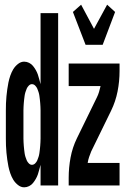

<svg xmlns="http://www.w3.org/2000/svg" viewBox="-20 -791 540 819"><path d="M83 8Q69 8 56.5 -2Q44 -12 36.5 -24.5Q29 -37 24 -51.5Q19 -66 16 -80.5Q13 -95 11 -110Q9 -125 7.5 -140Q6 -155 5.5 -170Q5 -185 5 -200V-320Q5 -335 5.5 -350Q6 -365 7.5 -380Q9 -395 11 -410Q13 -425 16 -439.5Q19 -454 24 -468.5Q29 -483 36.5 -495.5Q44 -508 56.5 -518Q69 -528 83 -528Q94 -528 104 -523Q114 -518 120.5 -510Q127 -502 132.5 -492.5Q138 -483 141.5 -473Q145 -463 147.5 -452.5Q150 -442 153 -432V-735H228V0H153V-88Q150 -78 147.5 -67.5Q145 -57 141.5 -47Q138 -37 132.5 -27.5Q127 -18 120.5 -10Q114 -2 104 3Q94 8 83 8ZM116 -88Q124 -88 130 -94Q136 -100 139 -107Q142 -114 144.5 -122Q147 -130 148 -137.5Q149 -145 150 -153Q151 -161 151.5 -168.5Q152 -176 152.5 -184Q153 -192 153 -200V-320Q153 -328 152.5 -336Q152 -344 151.5 -351.5Q151 -359 150 -367Q149 -375 148 -382.5Q147 -390 144.5 -398Q142 -406 139 -413Q136 -420 130 -426Q124 -432 116 -432Q109 -432 103 -426Q97 -420 94 -413Q91 -406 88.5 -398Q86 -390 85 -382.5Q84 -375 83 -367Q82 -359 81.5 -351.5Q81 -344 80.5 -336Q80 -328 80 -320V-200Q80 -192 80.5 -184Q81 -176 81.5 -168.5Q82 -161 83 -153Q84 -145 85 -137.5Q86 -130 88.5 -122Q91 -114 94 -107Q97 -100 103 -94Q109 -88 116 -88ZM345 -600 291 -740 326 -771 381 -668 437 -771 471 -740 418 -600ZM273 0V-33Q273 -76 281 -119Q289 -162 308 -201L393 -375Q399 -387 402.5 -399Q406 -411 409 -424H273V-520H490V-488Q490 -444 481.5 -401Q473 -358 454 -319L369 -145Q364 -133 360 -121Q356 -109 354 -96H490V0Z"/></svg>

Font: Iosevka Term Curly
Style: Bold
Weight: 700
Designer: Belleve Invis
Foundry: Belleve Invis
Version: Version 32.3.0